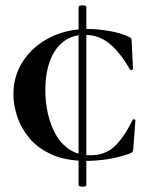

<svg xmlns="http://www.w3.org/2000/svg" viewBox="-20 -588 570 716"><path d="M273 102V-561Q273 -566 280.5 -567.5Q288 -569 295 -567.5Q302 -566 302 -561V102Q302 106 295 107.5Q288 109 280.5 107.5Q273 106 273 102ZM308 -480Q343 -480 387 -472.5Q431 -465 460 -451Q467 -448 469 -445Q471 -442 471 -434L476 -331Q476 -328 471 -327Q466 -326 464 -330Q427 -394 387.5 -426Q348 -458 296 -458Q248 -458 215 -431.5Q182 -405 165.5 -358.5Q149 -312 149 -251Q149 -208 158.5 -165Q168 -122 188 -86.5Q208 -51 240 -30Q272 -9 318 -9Q371 -9 406 -41Q441 -73 474 -140Q476 -144 480.5 -143Q485 -142 485 -139L477 -33Q476 -25 474 -22Q472 -19 463 -15Q420 0 379 6Q338 12 303 12Q226 12 173.5 -11.5Q121 -35 89.5 -73Q58 -111 44 -154Q30 -197 30 -236Q30 -306 66.5 -361Q103 -416 166 -448Q229 -480 308 -480Z"/></svg>

Font: Cormorant
Style: Bold
Weight: 700
Designer: Christian Thalmann (Catharsis Fonts)
Foundry: Catharsis Fonts
Version: Version 4.000